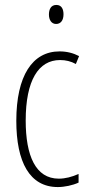

<svg xmlns="http://www.w3.org/2000/svg" viewBox="-20 -747 360 777"><path d="M208 -727C186 -727 178 -709 178 -688C178 -667 188 -650 207 -650C226 -650 237 -665 237 -689C237 -709 230 -727 208 -727ZM214 10C241 10 274 3 298 -8V-43C271 -31 244 -24 218 -24C124 -24 84 -117 84 -259C84 -422 136 -504 223 -504C246 -504 267 -499 287 -488L300 -520C277 -532 251 -539 221 -539C111 -539 46 -440 46 -258C46 -91 100 10 214 10Z"/></svg>

Font: Noto Sans Armenian ExtraCondensed ExtraLight
Style: Regular
Weight: 200
Width: 2
Designer: Monotype Design Team
Foundry: Monotype Imaging Inc.
Version: Version 2.008